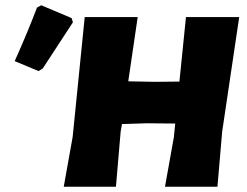

<svg xmlns="http://www.w3.org/2000/svg" viewBox="-20 -712 943 732"><path d="M121 -683 137 -692 253 -643 258 -627Q175 -499 143 -451L127 -441L36 -479Q85 -588 121 -683ZM505 -647 469 -402 570 -400 664 -401 689 -647H892L827 -210L809 0H609L643 -190L648 -241L539 -242L445 -239L440 -210L422 0H223L257 -190L303 -647Z"/></svg>

Font: Alegreya Sans Black
Style: Italic
Weight: 900
Italic angle: -7°
Designer: Juan Pablo del Peral
Foundry: Huerta Tipografica
Version: Version 2.007